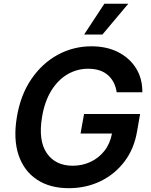

<svg xmlns="http://www.w3.org/2000/svg" viewBox="-20 -981 795 1011"><path d="M594.5 -495Q585.9 -552.6 547.9 -585.8Q509.9 -619 443.9 -619Q385.3 -619 335 -589.5Q284.8 -560 249.8 -503.2Q214.8 -446.4 201.3 -364.3Q180.8 -240.8 226.4 -174.5Q272 -108.3 362.9 -108.3Q413.4 -108.3 456.7 -128.6Q500 -148.8 529.8 -186.6Q559.7 -224.4 569.6 -277.7H404.1L422.6 -380.7H717.7L702.4 -293.3Q687.5 -199.6 636.4 -131.6Q585.2 -63.6 509.1 -26.8Q432.9 9.9 342.3 9.9Q242.5 9.9 174.4 -35.3Q106.2 -80.6 77.9 -164.2Q49.7 -247.9 68.5 -362.9Q87.7 -480.1 144.7 -563.9Q201.7 -647.7 284.1 -692.5Q366.5 -737.2 461.3 -737.2Q541.9 -737.2 602.5 -706.3Q663 -675.4 696.7 -620.9Q730.5 -566.4 729.4 -495ZM422.9 -799 529.5 -961.3H655.5L519.2 -799Z"/></svg>

Font: Inter UI Semi Bold
Style: Italic
Weight: 600
Italic angle: -9.39999°
Designer: Rasmus Andersson
Foundry: rsms
Version: 3.2;8d6f07862